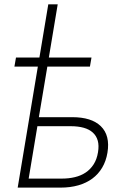

<svg xmlns="http://www.w3.org/2000/svg" viewBox="-20 -856 588 876"><path d="M52.9 -593.4H159.8L200.3 -836.3H243.3L202.8 -593.4H397.4L390.3 -552.2H196L157.3 -321.4H309.7Q397.7 -321.4 440 -280.2Q483.3 -237.9 470.2 -159.1Q463.8 -120.7 446.2 -91.1Q428.6 -61.4 401.3 -41.2Q373.9 -21 337.4 -10.5Q300.8 0 256 0H60.7L152.7 -552.2H45.8ZM263.1 -41.2Q294 -41.2 321.6 -47.8Q349.1 -54.3 370.7 -68.7Q392.4 -83.1 407.1 -106Q421.9 -128.9 427.2 -161.6Q432.2 -192.1 426 -214.3Q419.7 -236.5 403.4 -251.2Q387.1 -266 361.7 -273.1Q336.3 -280.2 302.9 -280.2H150.6L110.8 -41.2Z"/></svg>

Font: Inter P Extra Light
Style: Italic
Weight: 200
Italic angle: 9.39999°
Designer: Rasmus Andersson
Foundry: rsms
Version: Version 3.018;git-588b23468